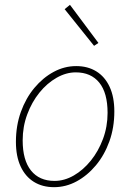

<svg xmlns="http://www.w3.org/2000/svg" viewBox="-20 -764 540 796"><path d="M204 12Q156 12 120.5 -10Q85 -32 65.5 -74Q46 -116 46 -176Q46 -243 66.5 -300Q87 -357 122.5 -399.5Q158 -442 202.5 -466Q247 -490 296 -490Q344 -490 379.5 -468Q415 -446 434.5 -404Q454 -362 454 -302Q454 -235 433.5 -178Q413 -121 377.5 -78.5Q342 -36 297.5 -12Q253 12 204 12ZM206 -14Q247 -14 286 -36.5Q325 -59 356.5 -98Q388 -137 407 -188Q426 -239 426 -296Q426 -379 391.5 -421.5Q357 -464 294 -464Q254 -464 214.5 -441.5Q175 -419 143.5 -380Q112 -341 93 -290Q74 -239 74 -182Q74 -100 108.5 -57Q143 -14 206 -14ZM370 -574 248 -726 270 -744 388 -586Z"/></svg>

Font: Source Sans Variable
Style: Italic
Weight: 200
Italic angle: -11°
Designer: Paul D. Hunt
Foundry: Adobe Systems Incorporated
Version: Version 3.006;hotconv 1.0.111;makeotfexe 2.5.65597